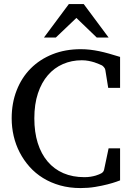

<svg xmlns="http://www.w3.org/2000/svg" viewBox="-20 -936 667 972"><path d="M587.9 -22.9Q585.9 -22 568.8 -15.9Q551.8 -9.8 524.4 -2.7Q497.1 4.4 461.7 10.3Q426.3 16.1 388.2 16.1Q332 16.1 284.4 2.7Q236.8 -10.7 198 -34.7Q159.2 -58.6 129.6 -91.8Q100.1 -125 79.8 -164.1Q59.6 -203.1 49.3 -247.1Q39.1 -291 39.1 -336.9Q39.1 -414.6 64.5 -479Q89.8 -543.5 135.7 -589.6Q181.6 -635.7 246.1 -661.4Q310.5 -687 389.2 -687Q413.6 -687 436.3 -684.3Q459 -681.6 482.4 -676.8Q505.9 -671.9 531.7 -664.6Q557.6 -657.2 587.9 -647.9V-491.2H527.8L513.2 -582Q512.2 -588.9 506.3 -595.7Q500.5 -602.5 496.1 -605Q490.2 -607.4 480.7 -611.8Q471.2 -616.2 458 -620.4Q444.8 -624.5 428.7 -627.7Q412.6 -630.9 394 -630.9Q342.8 -630.9 298.8 -611.8Q254.9 -592.8 222.7 -555.7Q190.4 -518.6 172.1 -463.6Q153.8 -408.7 153.8 -336.9Q153.8 -267.1 171.1 -211.9Q188.5 -156.7 221.2 -118.2Q253.9 -79.6 300.8 -59.3Q347.7 -39.1 407.2 -39.1Q424.8 -39.1 439.2 -41.5Q453.6 -43.9 464.4 -47.1Q475.1 -50.3 481 -53Q486.8 -55.7 487.8 -56.2Q495.6 -59.1 500.5 -64.5Q505.4 -69.8 506.8 -76.2L529.8 -185.1H587.9ZM469.7 -746.1 366.7 -845.2 262.7 -746.1H202.6L328.6 -915.5H403.8L529.8 -746.1Z"/></svg>

Font: Charis SIL
Style: Regular
Weight: 400
Foundry: SIL International
Version: Version 4.112